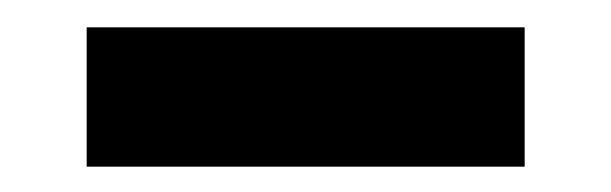

<svg xmlns="http://www.w3.org/2000/svg" viewBox="-20 -672 458 144"><path d="M45 -547V-651.5H373.5V-547Z"/></svg>

Font: Anek Latin ExtraBold
Style: Regular
Weight: 800
Designer: Yesha Goshar
Foundry: Ek Type
Version: Version 1.003